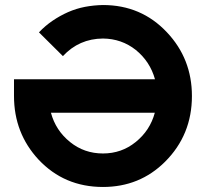

<svg xmlns="http://www.w3.org/2000/svg" viewBox="-20 -732 820 764"><path d="M389.7 -712Q352.7 -711.3 318 -704.7Q283.3 -698 250.7 -683.7Q218.3 -669.3 189.2 -649.5Q160 -629.7 135 -603.3L230.3 -508.7Q294.7 -578 389.7 -578.7Q463.7 -578 520.3 -533.3Q577 -487.3 596.7 -416.7H35.7V-350Q35.7 -202.3 133.3 -97Q235.7 12 389.7 12Q536 12 636.7 -88.3Q743.7 -195 743.7 -350Q743.7 -498.3 644 -603.7Q542 -712 389.7 -712ZM182.7 -283.3H596Q577 -212.7 519.7 -166.7Q463.7 -121.3 389.7 -121.3Q315.3 -121.3 259 -166.7Q201.7 -212.7 182.7 -283.3Z"/></svg>

Font: Unageo Variable
Style: Regular
Weight: 300
Designer: Richard Sepsi
Foundry: Richard Sepsi
Version: Version 2.200